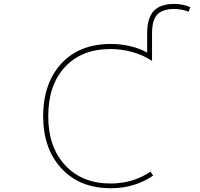

<svg xmlns="http://www.w3.org/2000/svg" viewBox="-20 -990 1040 997"><path d="M557.6 -12.7Q556.6 -12.7 554.7 -12.7Q474.6 -12.7 411.1 -38.1Q347.7 -63.5 299.8 -114.7Q252 -166 228 -233.9Q204.1 -301.8 204.1 -386.7Q204.1 -473.6 228.5 -542Q252 -609.4 298.8 -660.2Q345.7 -710.9 409.7 -736.3Q473.6 -761.7 554.7 -761.7Q657.2 -761.7 737.3 -720.7L744.1 -716.8V-817.4Q744.1 -896.5 778.3 -933.1Q812.5 -969.7 885.7 -969.7Q927.7 -969.7 967.8 -953.1L960 -929.7Q919.9 -943.4 885.7 -943.4Q824.2 -943.4 796.9 -914.6Q769.5 -885.7 769.5 -817.4V-673.8Q721.7 -705.1 668 -719.7Q611.3 -735.4 554.7 -735.4Q403.3 -735.4 316.9 -641.6Q230.5 -547.9 230.5 -386.7Q230.5 -226.6 318.4 -131.8Q406.2 -37.1 554.7 -37.1Q669.9 -37.1 761.7 -98.6L775.4 -78.1Q678.7 -12.7 557.6 -12.7Z"/></svg>

Font: Mgen+ 1mn thin
Style: Regular
Weight: 100
Designer: [Source Han Sans]
Ryoko NISHIZUKA  (kana & ideographs); Paul D. Hunt (Latin, Greek & Cyrillic); Wenlong ZHANG  (bopomofo
Version: Version 1.059.20150602